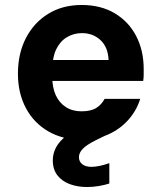

<svg xmlns="http://www.w3.org/2000/svg" viewBox="-20 -549 644 771"><path d="M308 12Q232 12 174 -21.5Q116 -55 84 -115Q52 -175 52 -253Q52 -334 84 -396Q116 -458 173.5 -493.5Q231 -529 308 -529Q385 -529 441 -495.5Q497 -462 527 -404Q557 -346 557 -272Q557 -262 557 -249.5Q557 -237 555 -224H151V-308H416Q414 -359 384 -387.5Q354 -416 309 -416Q276 -416 248.5 -399.5Q221 -383 205.5 -350.5Q190 -318 190 -268V-239Q190 -197 204 -166.5Q218 -136 244.5 -119Q271 -102 307 -102Q345 -102 366.5 -115.5Q388 -129 400 -152H543Q529 -106 496 -68.5Q463 -31 415.5 -9.5Q368 12 308 12ZM329 202Q292 202 260.5 190.5Q229 179 210.5 155Q192 131 192 95Q192 67 205.5 42Q219 17 250.5 -7.5Q282 -32 338 -56L383 -75L414 -10L363 15Q327 33 312 49Q297 65 297 82Q297 100 310.5 110.5Q324 121 347 121Q362 121 381 117Q400 113 419 106V188Q400 194 377 198Q354 202 329 202Z"/></svg>

Font: DM Sans 11pt ExtraBold
Style: Regular
Weight: 800
Version: Version 4.004;gftools[0.9.30]